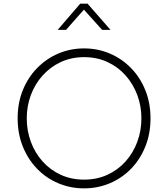

<svg xmlns="http://www.w3.org/2000/svg" viewBox="-20 -1023 924 1055"><path d="M442 12Q517 12 583.5 -16Q650 -44 700 -95.5Q750 -147 778.5 -217.5Q807 -288 807 -373Q807 -457 778.5 -527.5Q750 -598 699.5 -649.5Q649 -701 583 -729Q517 -757 442 -757Q367 -757 301 -729Q235 -701 184.5 -649.5Q134 -598 105.5 -528Q77 -458 77 -373Q77 -288 105.5 -217.5Q134 -147 184 -95.5Q234 -44 300.5 -16Q367 12 442 12ZM442 -36Q372 -36 314 -62.5Q256 -89 214 -136Q172 -183 149.5 -244Q127 -305 127 -373Q127 -440 149.5 -500.5Q172 -561 214 -608Q256 -655 314 -682Q372 -709 442 -709Q513 -709 571 -682Q629 -655 670.5 -608Q712 -561 734.5 -500.5Q757 -440 757 -373Q757 -305 734.5 -244Q712 -183 670 -136Q628 -89 570 -62.5Q512 -36 442 -36ZM297 -859H343L441 -970L541 -859H587L461 -1003H421Z"/></svg>

Font: Plus Jakarta Sans ExtraLight
Style: Regular
Weight: 200
Designer: Gumpita Rahayu
Foundry: Tokotype
Version: Version 2.004; ttfautohint (v1.8.3)